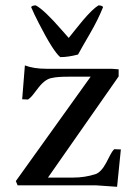

<svg xmlns="http://www.w3.org/2000/svg" viewBox="-20 -698 503 723"><path d="M399.9 -439Q403.3 -438.5 407.7 -438.5Q412.1 -438.5 426.8 -437V-410.2L160.6 -29.3H255.4Q298.8 -29.3 338.9 -42Q360.4 -48.8 379.9 -85Q387.7 -99.1 394.5 -113.3Q401.4 -127.4 410.2 -136.2Q416.5 -136.2 422.6 -135.7Q428.7 -135.3 435.1 -135.3L420.9 5.4L343.3 0H46.4L39.6 -16.1L321.3 -409.2H238.8Q195.8 -409.2 177.7 -404.8Q151.9 -401.9 126.5 -370.1Q116.2 -357.4 106.7 -344.5Q97.2 -331.5 85.4 -323.2L63.5 -324.2L73.7 -451.7Q106.9 -439 155.3 -439ZM97.2 -671.4Q101.1 -677.7 114.7 -677.7Q146.5 -661.1 212.9 -584.5Q228.5 -566.4 238.8 -555.2Q249 -567.9 262.9 -585.4Q276.9 -603 292 -621.1Q328.6 -664.1 350.6 -677.7Q364.3 -677.7 368.2 -671.4Q349.1 -623.5 317.4 -569.1Q285.6 -514.6 273.9 -492.7Q236.8 -482.9 207 -482.9Q180.7 -503.9 126 -610.8Q107.4 -647 97.2 -671.4Z"/></svg>

Font: RadleyRegular
Style: Regular
Weight: 400
Designer: vernon adams
Foundry: vernon adams
Version: Version 1.000;PS 001.001;hotconv 1.0.56